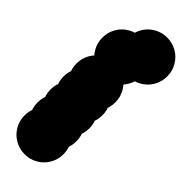

<svg xmlns="http://www.w3.org/2000/svg" viewBox="-373 -923 1047 1047"><g transform="rotate(45 150.0 -400.0)"><path d="M-50 -450Q-50 -491 -30 -525.5Q-10 -560 24.5 -580Q59 -600 100 -600Q141 -600 175.5 -580Q210 -560 230 -525.5Q250 -491 250 -450Q250 -409 230 -374.5Q210 -340 175.5 -320Q141 -300 100 -300Q59 -300 24.5 -320Q-10 -340 -30 -374.5Q-50 -409 -50 -450ZM-50 -350Q-50 -391 -30 -425.5Q-10 -460 24.5 -480Q59 -500 100 -500Q141 -500 175.5 -480Q210 -460 230 -425.5Q250 -391 250 -350Q250 -309 230 -274.5Q210 -240 175.5 -220Q141 -200 100 -200Q59 -200 24.5 -220Q-10 -240 -30 -274.5Q-50 -309 -50 -350ZM-50 -250Q-50 -291 -30 -325.5Q-10 -360 24.5 -380Q59 -400 100 -400Q141 -400 175.5 -380Q210 -360 230 -325.5Q250 -291 250 -250Q250 -209 230 -174.5Q210 -140 175.5 -120Q141 -100 100 -100Q59 -100 24.5 -120Q-10 -140 -30 -174.5Q-50 -209 -50 -250ZM-50 -150Q-50 -191 -30 -225.5Q-10 -260 24.5 -280Q59 -300 100 -300Q141 -300 175.5 -280Q210 -260 230 -225.5Q250 -191 250 -150Q250 -109 230 -74.5Q210 -40 175.5 -20Q141 0 100 0Q59 0 24.5 -20Q-10 -40 -30 -74.5Q-50 -109 -50 -150ZM-50 -50Q-50 -91 -30 -125.5Q-10 -160 24.5 -180Q59 -200 100 -200Q141 -200 175.5 -180Q210 -160 230 -125.5Q250 -91 250 -50Q250 -9 230 25.5Q210 60 175.5 80Q141 100 100 100Q59 100 24.5 80Q-10 60 -30 25.5Q-50 -9 -50 -50ZM50 -750Q50 -791 70 -825.5Q90 -860 124.5 -880Q159 -900 200 -900Q241 -900 275.5 -880Q310 -860 330 -825.5Q350 -791 350 -750Q350 -709 330 -674.5Q310 -640 275.5 -620Q241 -600 200 -600Q159 -600 124.5 -620Q90 -640 70 -674.5Q50 -709 50 -750ZM-50 -650Q-50 -691 -30 -725.5Q-10 -760 24.5 -780Q59 -800 100 -800Q141 -800 175.5 -780Q210 -760 230 -725.5Q250 -691 250 -650Q250 -609 230 -574.5Q210 -540 175.5 -520Q141 -500 100 -500Q59 -500 24.5 -520Q-10 -540 -30 -574.5Q-50 -609 -50 -650Z"/></g></svg>

Font: TINY 5x3
Style: Regular
Weight: 400
Designer: Jack Halten Fahnestock
Foundry: Velvetyne Type Foundry
Version: Version 1.002